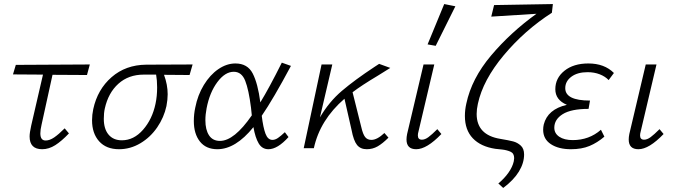

<svg xmlns="http://www.w3.org/2000/svg" viewBox="-20 -731 3343 947"><path d="M185 -116Q179 -91 179 -73Q179 -38 205 -38Q225 -38 247 -53Q269 -68 299 -98L320 -73Q284 -35 252.5 -15Q221 5 188 5Q126 5 126 -58Q126 -76 134 -112L192 -363L44 -364L58 -411L423 -413L409 -361L239 -362Z M915 -361Q873 -362 789 -362Q807 -313 807 -266Q807 -240 801 -208Q789 -152 755.5 -103Q722 -54 672.5 -24.5Q623 5 567 5Q504 5 469 -34Q434 -73 434 -138Q434 -165 440 -193Q461 -290 530.5 -350.5Q600 -411 701 -412L930 -413ZM755 -300Q755 -335 750 -363H689Q614 -363 564 -318Q514 -273 497 -196Q492 -174 492 -145Q492 -95 515.5 -67Q539 -39 581 -39Q640 -39 685.5 -91Q731 -143 747 -219Q755 -256 755 -300Z M1385 -79 1403 -55Q1349 5 1304 5Q1273 5 1256 -23.5Q1239 -52 1230 -104Q1142 5 1052 5Q996 5 966 -33Q936 -71 936 -134Q936 -168 943 -200Q955 -262 985.5 -312Q1016 -362 1057 -390Q1098 -418 1141 -418Q1201 -418 1226.5 -368.5Q1252 -319 1264 -226Q1307 -296 1370 -422L1415 -406Q1328 -243 1271 -160Q1278 -102 1289.5 -71.5Q1301 -41 1324 -41Q1337 -41 1351 -50.5Q1365 -60 1385 -79ZM1222 -162 1218 -200Q1207 -288 1189.5 -332.5Q1172 -377 1133 -377Q1090 -377 1052 -326Q1014 -275 999 -197Q993 -166 993 -138Q993 -91 1011 -63.5Q1029 -36 1065 -36Q1135 -36 1222 -162Z M1876 -75 1896 -52Q1867 -23 1842.5 -9Q1818 5 1789 5Q1758 5 1741 -16Q1724 -37 1714 -90L1679 -244Q1558 -139 1528 0H1478L1566 -413H1619L1558 -152Q1603 -229 1666.5 -283Q1730 -337 1827 -401L1850 -416L1905 -396Q1857 -366 1844 -358Q1762 -309 1719 -276L1762 -104Q1770 -69 1781 -55Q1792 -41 1812 -41Q1840 -41 1876 -75Z M1985 -43Q1985 -55 1988 -70L2069 -413H2122L2044 -82Q2041 -72 2041 -63Q2041 -42 2061 -42Q2076 -42 2093 -54.5Q2110 -67 2137 -94L2157 -70Q2085 5 2033 5Q1985 5 1985 -43ZM2089 -512 2171 -711 2226 -700 2129 -505Z M2337 -219Q2331 -192 2331 -169Q2331 -65 2448 -46Q2490 -39 2511 -33.5Q2532 -28 2548.5 -13Q2565 2 2565 31Q2565 73 2539.5 115Q2514 157 2462 196L2438 174Q2468 149 2488 120.5Q2508 92 2514 65Q2516 53 2516 49Q2516 25 2497.5 17Q2479 9 2456 6.5Q2433 4 2423 3Q2351 -8 2312 -49Q2273 -90 2273 -159Q2273 -189 2280 -220Q2306 -343 2402 -457Q2498 -571 2626 -663L2403 -649L2417 -706L2707 -711L2702 -668Q2568 -582 2465 -459Q2362 -336 2337 -219Z M3008 -371 2982 -336Q2965 -354 2938 -364.5Q2911 -375 2878 -375Q2828 -375 2798 -352.5Q2768 -330 2768 -296Q2768 -235 2890 -235L2883 -194Q2797 -194 2755.5 -168Q2714 -142 2714 -101Q2714 -73 2738.5 -56.5Q2763 -40 2805 -40Q2886 -40 2944 -91L2961 -57Q2926 -27 2887.5 -11Q2849 5 2796 5Q2735 5 2697 -20Q2659 -45 2659 -91Q2659 -104 2662 -117Q2681 -192 2776 -214Q2719 -238 2719 -291Q2719 -346 2764 -382Q2809 -418 2882 -418Q2961 -418 3008 -371Z M3081 -43Q3081 -55 3084 -70L3165 -413H3218L3140 -82Q3137 -72 3137 -63Q3137 -42 3157 -42Q3172 -42 3189 -54.5Q3206 -67 3233 -94L3253 -70Q3181 5 3129 5Q3081 5 3081 -43Z"/></svg>

Font: Ysabeau Semilight
Style: Italic
Weight: 300
Italic angle: -12°
Designer: Christian Thalmann (Catharsis Fonts)
Version: Version 0.003